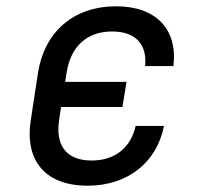

<svg xmlns="http://www.w3.org/2000/svg" viewBox="-20 -580 640 610"><path d="M258 10C385 10 478 -63 501 -180H411C395 -110 345 -70 271 -70C192 -70 155 -117 168 -200L174 -240H369L382 -320H187L192 -351C205 -433 257 -480 336 -480C410 -480 448 -440 441 -370H531C545 -487 476 -560 349 -560C216 -560 122 -481 101 -350L78 -200C57 -69 125 10 258 10Z"/></svg>

Font: JetBrains Mono
Style: Italic
Weight: 400
Italic angle: -9°
Monospace: yes
Designer: Philipp Nurullin, Konstantin Bulenkov
Foundry: JetBrains
Version: Version 2.305